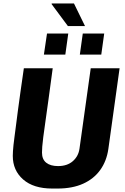

<svg xmlns="http://www.w3.org/2000/svg" viewBox="-20 -1081 723 1111"><path d="M282 10Q174 10 114 -42.5Q54 -95 54 -179Q54 -191 55 -206Q56 -221 58 -241.5Q60 -262 64 -290Q68 -318 72.5 -355Q77 -392 83.5 -440.5Q90 -489 98.5 -550Q107 -611 118 -686H285Q271 -581 260.5 -504.5Q250 -428 242.5 -375.5Q235 -323 230.5 -288.5Q226 -254 224.5 -233Q223 -212 223 -198Q223 -159 247.5 -139.5Q272 -120 316 -120Q369 -120 401.5 -148.5Q434 -177 440 -221L505 -686H672L607 -219Q597 -149 560 -97.5Q523 -46 461 -18Q399 10 313 10ZM373 -930 278 -1058 280 -1061H408L472 -930ZM234 -765 252 -887H375L358 -765ZM442 -765 459 -887H583L566 -765Z"/></svg>

Font: Chivo Medium
Style: Bold Italic
Weight: 700
Italic angle: -8.05°
Version: Version 2.002